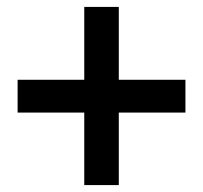

<svg xmlns="http://www.w3.org/2000/svg" viewBox="-20 -586 588 556"><path d="M517 -260H324V-50H224V-260H31V-355H224V-566H324V-355H517Z"/></svg>

Font: Farro
Style: Regular
Weight: 400
Designer: Aceler Chua
Foundry: Grayscale Limited
Version: Version 1.101